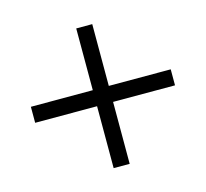

<svg xmlns="http://www.w3.org/2000/svg" viewBox="-85 -664 653 608"><g transform="rotate(30 241.0 -359.5)"><path d="M384.3 -179.1 240.8 -322.6 97.3 -179.1 60.2 -216.2 203.7 -359.8 60.5 -502.9 97.6 -540.1 240.8 -396.9 384.4 -540.4 421.5 -503.3 277.9 -359.8 421.5 -216.2Z"/></g></svg>

Font: Vela Sans Light
Style: Regular
Weight: 300
Designer: Principal design: Mikhail Sharanda - project Manrope.
Design modification: Ravid Balaliev
Foundry: Mikhail Sharanda
Version: Version 1.001